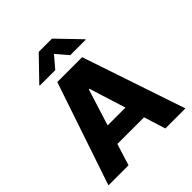

<svg xmlns="http://www.w3.org/2000/svg" viewBox="-254 -1118 1278 1278"><g transform="rotate(-45 385.5 -478.5)"><path d="M382.8 -543.9 212.4 0H23.4L269 -727.1H502.9L748 0H559.1L388.7 -543.9ZM187 -152.8V-286.1H582V-152.8ZM601.6 -792.5H456.5L385.7 -875L315.4 -792.5H169.9V-797.4L323.7 -956.5H448.2L601.6 -797.4Z"/></g></svg>

Font: My Font
Style: Regular
Weight: 500
Designer: Rasmus Andersson
Foundry: rsms
Version: Version 0.001